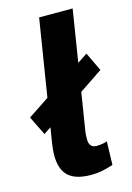

<svg xmlns="http://www.w3.org/2000/svg" viewBox="-125 -762 569 830"><g transform="rotate(-15 159.5 -347.0)"><path d="M178 11Q96 11 65.5 -31.5Q35 -74 49 -163L136 -705H286L201 -174Q199 -154 199.5 -138.5Q200 -123 208 -113.5Q216 -104 233 -104Q247 -104 260 -106.5Q273 -109 280 -112L277 -7Q249 2 227 6.5Q205 11 178 11ZM28 -212 -14 -297 293 -501 333 -417Z"/></g></svg>

Font: Nunito Sans 7pt Condensed ExtraBold
Style: Italic
Weight: 800
Width: 3
Italic angle: -9°
Designer: Vernon Adams
Foundry: Vernon Adams
Version: Version 3.101;gftools[0.9.27]